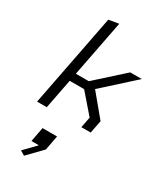

<svg xmlns="http://www.w3.org/2000/svg" viewBox="-271 -871 1163 1354"><g transform="rotate(30 310.0 -194.0)"><path d="M413.5 0H489.5L510 -104L363 -281L613 -507H519L297 -307H191.5L280.5 -765L199 -751.5L53 0H132L179 -242H296.5L430.5 -87.5ZM127 354.5 164 376.5 275.5 261.5 298 142.5H180L157.5 260.5H218Z"/></g></svg>

Font: Monaspace Krypton Light
Style: Italic
Weight: 300
Italic angle: -11°
Designer: Riley Cran & the Lettermatic Team
Foundry: Lettermatic
Version: Version 1.101 (Monaspace Krypton)